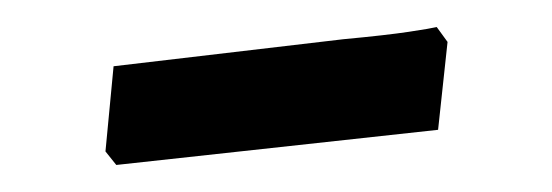

<svg xmlns="http://www.w3.org/2000/svg" viewBox="-20 -325 408 142"><path d="M58 -213 64 -276 234 -296Q266 -299 282.5 -301.5Q299 -304 303 -305L311 -294L304 -229L66 -203Z"/></svg>

Font: Alegreya SC Medium
Style: Regular
Weight: 500
Designer: Juan Pablo del Peral
Foundry: Huerta Tipografica
Version: Version 2.007; ttfautohint (v1.6)